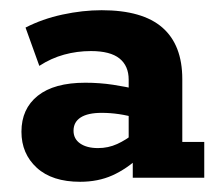

<svg xmlns="http://www.w3.org/2000/svg" viewBox="-20 -613 430 376"><path d="M137 -257Q82 -257 52 -284.5Q22 -312 22 -355Q22 -400 54 -425.5Q86 -451 147 -451Q175 -451 201.5 -447Q228 -443 247 -438L232 -428V-457Q232 -484 214 -498.5Q196 -513 158 -513Q131 -513 105.5 -506Q80 -499 57 -484L30 -559Q63 -576 102.5 -584.5Q142 -593 179 -593Q259 -593 298 -559Q337 -525 337 -458V-335H380V-265H240V-317L255 -307Q228 -282 200 -269.5Q172 -257 137 -257ZM172 -323Q192 -323 209.5 -331Q227 -339 243 -352L232 -329V-399L247 -382Q230 -387 213 -389.5Q196 -392 179 -392Q152 -392 138 -383Q124 -374 124 -357Q124 -341 137 -332Q150 -323 172 -323Z"/></svg>

Font: Rokkitt
Style: Bold
Weight: 700
Designer: Vernon Adams
Foundry: Vernon Adams
Version: Version 3.103